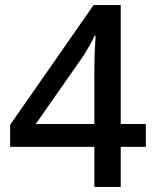

<svg xmlns="http://www.w3.org/2000/svg" viewBox="-20 -737 615 757"><path d="M555 -158H456V0H352V-158H20V-245L349 -717H456V-248H555ZM352 -448Q352 -494 353.5 -531.5Q355 -569 357 -596H353Q344 -577 332.5 -556.5Q321 -536 311 -520L121 -248H352Z"/></svg>

Font: Noto Sans Lao Looped Medium
Style: Regular
Weight: 500
Designer: Mark Frömberg, Ben Mitchell
Foundry: The Fontpad Ltd
Version: Version 1.002; ttfautohint (v1.8.4.7-5d5b)